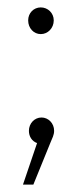

<svg xmlns="http://www.w3.org/2000/svg" viewBox="-20 -381 220 518"><path d="M90 -289C109 -289 125 -305 125 -326C125 -346 109 -361 90 -361C71 -361 56 -346 56 -326C56 -305 71 -289 90 -289ZM92 -64C73 -64 58 -48 58 -28C58 -13 66 0 80 5L42 117H70L116 4C121 -8 126 -17 126 -28C126 -49 110 -64 92 -64Z"/></svg>

Font: Montserrat arm ExtraLight
Style: Regular
Weight: 275
Designer: Julieta Ulanovsky
Foundry: Julieta Ulanovsky
Version: Version 6.000;PS 006.000;hotconv 1.0.88;makeotf.lib2.5.64775